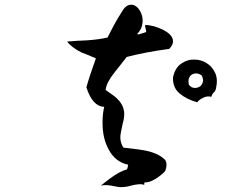

<svg xmlns="http://www.w3.org/2000/svg" viewBox="-20 -762 1040 809"><path d="M480 26 448 20Q436 18 425.5 18Q415 18 405 20Q415 12 424 5Q433 -2 442 -9Q486 -41 514 -48Q518 -52 520 -68Q467 -79 439 -130Q412 -177 412 -245Q412 -281 419 -312Q370 -313 344 -394Q350 -416 360 -446.5Q370 -477 384 -516Q369 -523 354 -529Q339 -535 323 -541Q279 -564 263 -587Q283 -589 304 -590Q325 -591 346 -592Q374 -594 395.5 -597Q417 -600 433 -604Q444 -626 459.5 -655Q475 -684 497 -718Q513 -744 536 -742Q555 -740 568.5 -718.5Q582 -697 581 -670Q579 -640 558 -619Q560 -617 564 -617Q564 -617 571 -619Q575 -620 581 -622Q587 -624 596 -627Q596 -630 595 -635Q594 -640 593 -645Q591 -650 591 -651Q591 -656 594 -657Q628 -655 664 -638Q709 -616 709 -588Q709 -572 693 -556Q641 -549 596.5 -540.5Q552 -532 514 -522L462 -456Q446 -436 436.5 -418Q427 -400 425 -383Q466 -355 475 -345Q498 -323 503 -292Q504 -284 503 -271Q502 -258 497 -241Q493 -222 490 -207.5Q487 -193 487 -184Q487 -159 500 -140Q537 -136 562 -132.5Q587 -129 600 -126Q651 -114 676 -88Q687 -71 676 -41Q660 -24 635 -8Q606 9 591 6Q587 7 588 17Q579 14 570 14Q565 14 554.5 15.5Q544 17 529 21Q515 25 502.5 26Q490 27 480 26ZM811 -331Q767 -343 737 -368Q707 -393 709 -436Q717 -475 743 -493.5Q769 -512 799 -511Q826 -511 850 -496.5Q874 -482 886.5 -455Q899 -428 890 -389Q887 -377 881 -372.5Q875 -368 870 -354Q855 -359 837 -350.5Q819 -342 811 -331ZM823 -398Q831 -404 834.5 -416Q838 -428 830 -444Q809 -459 789 -448Q781 -444 776.5 -433Q772 -422 776 -405Q786 -392 799.5 -391.5Q813 -391 823 -398Z"/></svg>

Font: Yuji Hentaigana Akebono
Style: Regular
Weight: 400
Designer: Kataoka Yuji
Foundry: Kinuta Font Factory
Version: Version 3.002